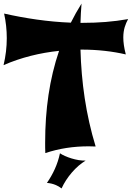

<svg xmlns="http://www.w3.org/2000/svg" viewBox="-20 -824 738 1076"><path d="M516 -3C461 -183 436 -364 431 -546H439C528 -546 612 -536 685 -519C675 -557 671 -588 671 -614C671 -659 683 -689 698 -717C614 -702 530 -696 446 -696H431C432 -732 434 -768 437 -804C415 -769 395 -733 377 -697C249 -702 123 -721 3 -748C13 -703 18 -656 18 -610C18 -560 12 -510 0 -459C98 -502 205 -528 311 -539C257 -380 233 -210 233 -24C233 -5 233 15 234 34C311 8 392 -4 477 -4C490 -4 503 -3 516 -3ZM460 76C411 78 345 55 316 35C303 97 277 152 243 201C279 204 306 217 325 232C353 170 406 108 460 76Z"/></svg>

Font: Shojumaru
Style: Regular
Weight: 400
Designer: Astigmatic (AOETI)
Foundry: Astigmatic (AOETI)
Version: Version 1.000